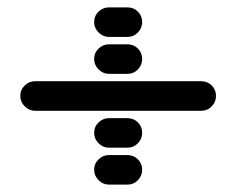

<svg xmlns="http://www.w3.org/2000/svg" viewBox="-20 -610 640 520"><path d="M235 -150Q235 -134 247 -122Q259 -110 275 -110H325Q342 -110 353.5 -122Q365 -134 365 -150Q365 -167 353.5 -178.5Q342 -190 325 -190H275Q259 -190 247 -178.5Q235 -167 235 -150ZM235 -250Q235 -234 247 -222Q259 -210 275 -210H325Q342 -210 353.5 -222Q365 -234 365 -250Q365 -267 353.5 -278.5Q342 -290 325 -290H275Q259 -290 247 -278.5Q235 -267 235 -250ZM35 -350Q35 -334 47 -322Q59 -310 75 -310H525Q542 -310 553.5 -322Q565 -334 565 -350Q565 -367 553.5 -378.5Q542 -390 525 -390H75Q59 -390 47 -378.5Q35 -367 35 -350ZM235 -450Q235 -434 247 -422Q259 -410 275 -410H325Q342 -410 353.5 -422Q365 -434 365 -450Q365 -467 353.5 -478.5Q342 -490 325 -490H275Q259 -490 247 -478.5Q235 -467 235 -450ZM235 -550Q235 -534 247 -522Q259 -510 275 -510H325Q342 -510 353.5 -522Q365 -534 365 -550Q365 -567 353.5 -578.5Q342 -590 325 -590H275Q259 -590 247 -578.5Q235 -567 235 -550Z"/></svg>

Font: Matrix Sans Raster
Style: Regular
Weight: 400
Designer: Brad Neil
Version: Version 1.100